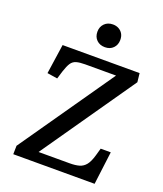

<svg xmlns="http://www.w3.org/2000/svg" viewBox="-163 -1021 955 1127"><g transform="rotate(20 314.0 -458.0)"><path d="M596 -646 191 -63H385Q421 -63 445 -70Q469 -77 485.5 -97.5Q502 -118 514 -160L527 -206H590L564 0H56L57 -53L465 -640H272Q238 -640 217.5 -634Q197 -628 185 -610Q173 -592 161 -555L146 -506L82 -516L109 -701H590ZM274 -845Q274 -876 294 -896Q314 -916 346 -916Q367 -916 383 -907Q399 -898 408 -882.5Q417 -867 417 -845Q417 -814 397.5 -794Q378 -774 346 -774Q314 -774 294 -793.5Q274 -813 274 -845Z"/></g></svg>

Font: Literata Medium
Style: Italic
Weight: 500
Italic angle: -2°
Designer: Latin by Veronika Burian and Jose Scaglione. Greek by Irene Vlachou. Cyrillic by Vera Evstafieva
Foundry: TypeTogether
Version: Version 3.103;gftools[0.9.29]